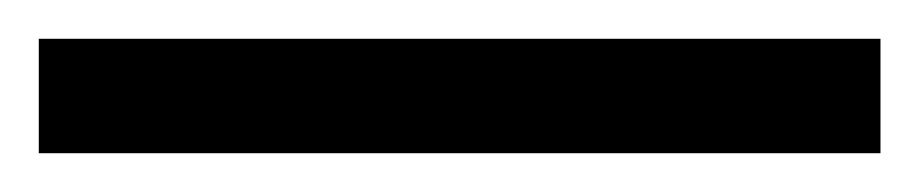

<svg xmlns="http://www.w3.org/2000/svg" viewBox="-25 -839 474 99"><path d="M-5 -760H429V-819H-5Z"/></svg>

Font: Noto Serif Myanmar SemiCondensed Medium
Style: Regular
Weight: 500
Width: 4
Designer: Ben Mitchell and the Monotype Design Team
Foundry: Monotype Imaging Inc.
Version: Version 2.106